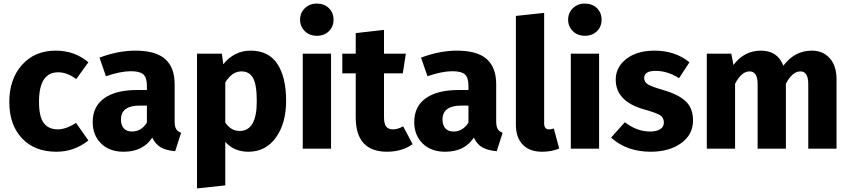

<svg xmlns="http://www.w3.org/2000/svg" viewBox="-20 -831 4750 1073"><path d="M292 -548Q397 -548 474 -483L406 -389Q356 -427 305 -427Q198 -427 198 -262Q198 -178 225 -143Q252 -108 303 -108Q348 -108 405 -144L474 -46Q395 17 295 17Q173 17 102.5 -58.5Q32 -134 32 -261Q32 -389 103 -468.5Q174 -548 292 -548Z M956 -154Q956 -124 964.5 -110Q973 -96 992 -89L959 14Q910 10 879.5 -7Q849 -24 831 -62Q779 17 671 17Q592 17 545 -29Q498 -75 498 -149Q498 -236 562.5 -282Q627 -328 747 -328H801V-351Q801 -398 781 -415.5Q761 -433 711 -433Q654 -433 572 -405L536 -509Q641 -548 736 -548Q850 -548 903 -501Q956 -454 956 -360ZM717 -96Q770 -96 801 -146V-241H762Q656 -241 656 -163Q656 -131 672 -113.5Q688 -96 717 -96Z M1381 -548Q1481 -548 1530 -474Q1579 -400 1579 -267Q1579 -142 1522 -62.5Q1465 17 1368 17Q1288 17 1239 -38V205L1081 222V-531H1220L1228 -472Q1289 -548 1381 -548ZM1319 -99Q1415 -99 1415 -265Q1415 -359 1394 -395.5Q1373 -432 1330 -432Q1276 -432 1239 -370V-146Q1271 -99 1319 -99Z M1750 -811Q1792 -811 1818 -785.5Q1844 -760 1844 -721Q1844 -682 1818 -656.5Q1792 -631 1750 -631Q1710 -631 1683.5 -657Q1657 -683 1657 -721Q1657 -759 1683.5 -785Q1710 -811 1750 -811ZM1830 -531V0H1672V-531Z M2233 -125 2286 -25Q2226 17 2142 17Q1968 16 1968 -175V-421H1893V-531H1968V-646L2126 -664V-531H2248L2231 -421H2126V-177Q2126 -140 2138 -124Q2150 -108 2176 -108Q2203 -108 2233 -125Z M2753 -154Q2753 -124 2761.5 -110Q2770 -96 2789 -89L2756 14Q2707 10 2676.5 -7Q2646 -24 2628 -62Q2576 17 2468 17Q2389 17 2342 -29Q2295 -75 2295 -149Q2295 -236 2359.5 -282Q2424 -328 2544 -328H2598V-351Q2598 -398 2578 -415.5Q2558 -433 2508 -433Q2451 -433 2369 -405L2333 -509Q2438 -548 2533 -548Q2647 -548 2700 -501Q2753 -454 2753 -360ZM2514 -96Q2567 -96 2598 -146V-241H2559Q2453 -241 2453 -163Q2453 -131 2469 -113.5Q2485 -96 2514 -96Z M3009 17Q2940 17 2901.5 -22.5Q2863 -62 2863 -135V-742L3021 -759V-141Q3021 -108 3049 -108Q3063 -108 3075 -113L3105 -1Q3064 17 3009 17Z M3248 -811Q3290 -811 3316 -785.5Q3342 -760 3342 -721Q3342 -682 3316 -656.5Q3290 -631 3248 -631Q3208 -631 3181.5 -657Q3155 -683 3155 -721Q3155 -759 3181.5 -785Q3208 -811 3248 -811ZM3328 -531V0H3170V-531Z M3638 -548Q3753 -548 3833 -483L3775 -394Q3710 -435 3644 -435Q3580 -435 3580 -395Q3580 -373 3600 -360Q3620 -347 3689 -327Q3772 -303 3812.5 -264.5Q3853 -226 3853 -158Q3853 -78 3786 -30.5Q3719 17 3617 17Q3482 17 3395 -62L3472 -148Q3539 -96 3613 -96Q3649 -96 3669.5 -109Q3690 -122 3690 -146Q3690 -173 3670 -186.5Q3650 -200 3578 -220Q3421 -265 3421 -386Q3421 -456 3480.5 -502Q3540 -548 3638 -548Z M4517 -548Q4579 -548 4617 -505.5Q4655 -463 4655 -388V0H4497V-361Q4497 -432 4453 -432Q4408 -432 4372 -363V0H4214V-361Q4214 -432 4169 -432Q4124 -432 4088 -363V0H3930V-531H4067L4079 -468Q4139 -548 4233 -548Q4325 -548 4358 -464Q4421 -548 4517 -548Z"/></svg>

Font: Fira Sans
Style: Bold
Weight: 700
Designer: bBox Type GmbH & Carrois Corporate GbR & Edenspiekermann AG
Foundry: bBox Type GmbH & Carrois Corporate GbR & Edenspiekermann AG
Version: Version 4.301;PS 004.301;hotconv 1.0.88;makeotf.lib2.5.64775